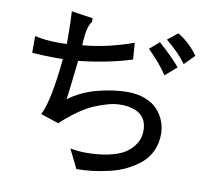

<svg xmlns="http://www.w3.org/2000/svg" viewBox="-90 -810 1180 1062"><g transform="rotate(10 500.0 -279.5)"><path d="M945 -583 889 -527Q849 -583 774 -644L830 -689Q891 -656 945 -583ZM859 -503 795 -447Q757 -506 685 -577L739 -623Q823 -548 859 -503ZM612 -321Q666 -321 709.5 -304.5Q753 -288 779.5 -259.5Q806 -231 819.5 -196Q833 -161 833 -123Q833 -71 813 -28Q793 15 758.5 43.5Q724 72 681.5 93Q639 114 589.5 125.5Q540 137 495 142.5Q450 148 405 148L353 42Q400 50 438 50Q509 50 563.5 38.5Q618 27 649.5 9Q681 -9 700.5 -33.5Q720 -58 727 -80Q734 -102 734 -125Q734 -238 598 -245H581Q525 -245 433 -206Q432 -205 423 -201Q414 -197 400 -189Q386 -181 367 -168.5Q348 -156 320 -134Q292 -112 262 -84L161 -118Q203 -198 226 -438H177Q121 -438 53 -443V-537Q109 -523 193 -523L231 -524H233V-587Q233 -640 229 -707L349 -689V-669Q325 -638 320 -563Q318 -541 318 -532Q454 -543 602 -596L609 -503Q473 -460 311 -443Q287 -230 285 -223Q355 -275 444.5 -298Q534 -321 612 -321Z"/></g></svg>

Font: cwTeXHei
Style: Medium
Weight: 500
Version: Version 1.17